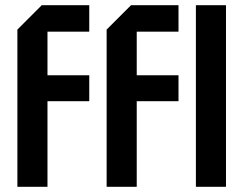

<svg xmlns="http://www.w3.org/2000/svg" viewBox="-20 -720 938 740"><path d="M47 0V-606L141 -700H324V-598H163V-430H324V-330H163V0ZM391 0V-606L485 -700H668V-598H507V-430H668V-330H507V0ZM735 0V-700H851V0Z"/></svg>

Font: Tektur SemiCondensed Medium
Style: Regular
Weight: 500
Width: 4
Designer: Adam Jagosz
Foundry: Adam Jagosz
Version: Version 1.005;gftools[0.9.30]